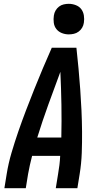

<svg xmlns="http://www.w3.org/2000/svg" viewBox="-20 -985 540 1005"><path d="M3 0 15 -74Q24 -130 40.5 -186Q57 -242 76 -297Q95 -352 116 -407Q137 -462 159 -517Q181 -572 204 -626.5Q227 -681 251 -735H380Q386 -681 391 -626.5Q396 -572 400 -517Q404 -462 406.5 -407Q409 -352 409.5 -296.5Q410 -241 408 -185Q406 -129 397 -74L385 0H272L284 -74Q288 -97 291 -121Q294 -145 295 -169H148Q142 -145 136.5 -121.5Q131 -98 127 -74L115 0ZM301 -265Q303 -351 301.5 -437Q300 -523 296 -609Q264 -523 233 -437.5Q202 -352 175 -265ZM340 -805Q321 -805 303.5 -812Q286 -819 275 -833Q264 -847 261.5 -866Q259 -885 262 -904Q264 -918 271 -930Q278 -942 289 -950.5Q300 -959 313.5 -962Q327 -965 340 -965Q359 -965 377 -958Q395 -951 405.5 -937Q416 -923 419 -904Q422 -885 419 -866Q417 -852 410 -840Q403 -828 391.5 -819.5Q380 -811 366.5 -808Q353 -805 340 -805Z"/></svg>

Font: Iosevka Curly Oblique
Style: Bold
Weight: 700
Italic angle: -9°
Monospace: yes
Designer: Belleve Invis
Foundry: Belleve Invis
Version: Version 11.1.0; ttfautohint (v1.8.3)